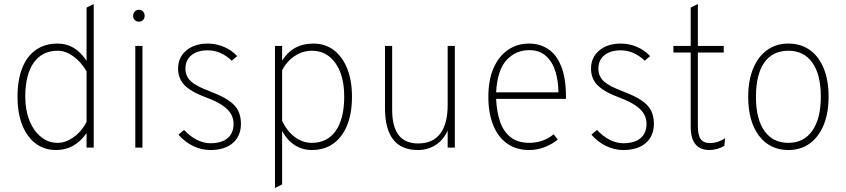

<svg xmlns="http://www.w3.org/2000/svg" viewBox="-20 -742 4252 965"><path d="M262 12Q173 12 120.5 -60.5Q68 -133 68 -256Q68 -340.5 91.8 -400.2Q115.5 -460 160.8 -491.5Q206 -523 270 -523Q359 -523 415 -436V-704L451 -722V0H415V-73Q356 12 262 12ZM270 -24Q310.5 -24 350.8 -53Q391 -82 415 -129V-384Q386.5 -432 347.8 -459.5Q309 -487 270 -487Q192 -487 149.5 -427Q107 -367 107 -256Q107 -188.5 128 -136.2Q149 -84 185.8 -54Q222.5 -24 270 -24Z M660 0V-511H696V0ZM678 -633Q666 -633 657.5 -641.5Q649 -650 649 -662Q649 -675 657.5 -684Q666 -693 678 -693Q691 -693 699 -684Q707 -675 707 -662Q707 -650 699 -641.5Q691 -633 678 -633Z M1038 12Q993 12 951.5 -7.8Q910 -27.5 877 -65L905 -89Q934.5 -57 969 -39.5Q1003.5 -22 1037 -22Q1093.5 -22 1123.8 -47.5Q1154 -73 1154 -120Q1154 -148 1139.5 -171.5Q1125 -195 1094 -215Q1063 -235 1014 -253Q940 -280.5 907.5 -314Q875 -347.5 875 -397Q875 -453.5 916.2 -488.2Q957.5 -523 1025 -523Q1066.5 -523 1105.5 -506.5Q1144.5 -490 1172 -460L1145 -437Q1090 -489 1024 -489Q972.5 -489 942.2 -464.5Q912 -440 912 -397Q912 -359.5 938.5 -334.2Q965 -309 1037 -282Q1095.5 -260 1129.2 -237Q1163 -214 1177 -185.8Q1191 -157.5 1191 -120Q1191 -58.5 1150.2 -23.2Q1109.5 12 1038 12Z M1362 203V-511H1398V-437Q1451 -523 1555 -523Q1614 -523 1657.5 -490.2Q1701 -457.5 1725 -397.5Q1749 -337.5 1749 -256Q1749 -172.5 1724.8 -112.5Q1700.5 -52.5 1655.2 -20.2Q1610 12 1547 12Q1499 12 1460.5 -13.2Q1422 -38.5 1398 -84V185ZM1547 -24Q1625 -24 1667.5 -84.5Q1710 -145 1710 -256Q1710 -362.5 1666 -424.8Q1622 -487 1547 -487Q1502 -487 1462 -461Q1422 -435 1398 -389V-134Q1423.5 -81.5 1462.5 -52.8Q1501.5 -24 1547 -24Z M2080 12Q1997.5 12 1956.2 -40.8Q1915 -93.5 1915 -199V-511H1951V-191Q1951 -105.5 1983.5 -63.2Q2016 -21 2082 -21Q2155 -21 2192.5 -70.2Q2230 -119.5 2230 -214V-511H2266V0H2230V-86Q2209 -39 2169.8 -13.5Q2130.5 12 2080 12Z M2639.5 12Q2574.5 12 2528.8 -20.5Q2483 -53 2458.8 -113.2Q2434.5 -173.5 2434.5 -256Q2434.5 -341 2461 -400.8Q2487.5 -460.5 2533.8 -491.8Q2580 -523 2639.5 -523Q2694 -523 2735.8 -495Q2777.5 -467 2801 -408Q2824.5 -349 2824.5 -256Q2824.5 -253 2824.5 -250.5Q2824.5 -248 2824.5 -245H2473.5Q2476.5 -180 2493.5 -130.2Q2510.5 -80.5 2546.5 -52.2Q2582.5 -24 2642.5 -24Q2672 -24 2703.5 -34.2Q2735 -44.5 2762.5 -67L2783.5 -41Q2756.5 -18 2718.8 -3Q2681 12 2639.5 12ZM2473.5 -278H2786.5Q2786.5 -334 2771.8 -382.2Q2757 -430.5 2724.5 -460.2Q2692 -490 2639.5 -490Q2571.5 -490 2525.5 -439.5Q2479.5 -389 2473.5 -278Z M3113.5 12Q3068.5 12 3027 -7.8Q2985.5 -27.5 2952.5 -65L2980.5 -89Q3010 -57 3044.5 -39.5Q3079 -22 3112.5 -22Q3169 -22 3199.2 -47.5Q3229.5 -73 3229.5 -120Q3229.5 -148 3215 -171.5Q3200.5 -195 3169.5 -215Q3138.5 -235 3089.5 -253Q3015.5 -280.5 2983 -314Q2950.5 -347.5 2950.5 -397Q2950.5 -453.5 2991.8 -488.2Q3033 -523 3100.5 -523Q3142 -523 3181 -506.5Q3220 -490 3247.5 -460L3220.5 -437Q3165.5 -489 3099.5 -489Q3048 -489 3017.8 -464.5Q2987.5 -440 2987.5 -397Q2987.5 -359.5 3014 -334.2Q3040.5 -309 3112.5 -282Q3171 -260 3204.8 -237Q3238.5 -214 3252.5 -185.8Q3266.5 -157.5 3266.5 -120Q3266.5 -58.5 3225.8 -23.2Q3185 12 3113.5 12Z M3545.5 12Q3499 12 3475.2 -17.2Q3451.5 -46.5 3451.5 -104V-478H3364.5V-511H3451.5V-704L3487.5 -722V-511H3617.5V-478H3487.5V-109Q3487.5 -62.5 3501.8 -42.8Q3516 -23 3549.5 -23Q3587.5 -23 3624.5 -47L3620.5 -9Q3605.5 0.5 3585 6.2Q3564.5 12 3545.5 12Z M3942.5 12Q3849 12 3794.8 -59.8Q3740.5 -131.5 3740.5 -255Q3740.5 -337 3765.2 -397.2Q3790 -457.5 3835.2 -490.2Q3880.5 -523 3942.5 -523Q4005 -523 4050.2 -490.8Q4095.5 -458.5 4120 -398.5Q4144.5 -338.5 4144.5 -256Q4144.5 -174 4119.8 -113.8Q4095 -53.5 4049.8 -20.8Q4004.5 12 3942.5 12ZM3942.5 -24Q4020 -24 4062.8 -85Q4105.5 -146 4105.5 -256Q4105.5 -367 4063 -427Q4020.5 -487 3942.5 -487Q3863 -487 3821.2 -427.2Q3779.5 -367.5 3779.5 -255Q3779.5 -144 3822 -84Q3864.5 -24 3942.5 -24Z"/></svg>

Font: Overpass Thin
Style: Regular
Weight: 250
Designer: Delve Withrington, Dave Bailey, Thomas Jockin
Foundry: Delve Fonts LLC
Version: Version 4.000